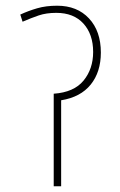

<svg xmlns="http://www.w3.org/2000/svg" viewBox="-20 -652 419 672"><path d="M180 -632Q250 -632 291.5 -587.5Q333 -543 333 -468Q333 -400 297.5 -356Q262 -312 194 -301V0H168V-324Q239 -329 272.5 -370Q306 -411 306 -470Q306 -532 272 -569.5Q238 -607 177 -607Q142 -607 115.5 -598Q89 -589 59 -576L51 -601Q79 -614 110 -623Q141 -632 180 -632Z"/></svg>

Font: Noto Sans SemiCondensed Thin
Style: Regular
Weight: 100
Width: 4
Designer: Monotype Design Team
Foundry: Monotype Imaging Inc.
Version: Version 2.013; ttfautohint (v1.8.4.7-5d5b)